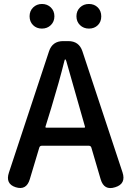

<svg xmlns="http://www.w3.org/2000/svg" viewBox="-20 -944 662 967"><path d="M59 -1Q6 -18 25 -75L227 -686Q244 -737 298 -737H324Q378 -737 395 -686L597 -76Q616 -18 560 -1Q504 17 487 -41L440 -201Q437 -210 427 -210H191Q181 -210 178 -201L130 -41Q113 16 59 -1ZM209 -306Q208 -301 213 -301H404Q409 -301 408 -306L314 -636Q311 -645 308.5 -645Q306 -645 304 -636Q279 -535 238 -400ZM191 -800Q164 -800 146.5 -817.5Q129 -835 129 -862Q129 -889 147 -906.5Q165 -924 191.5 -924Q218 -924 236 -906.5Q254 -889 254 -862Q254 -835 236 -817.5Q218 -800 191 -800ZM428 -800Q401 -800 383 -817.5Q365 -835 365 -862Q365 -889 383 -906.5Q401 -924 428 -924Q455 -924 472.5 -906.5Q490 -889 490 -861.5Q490 -834 472.5 -817Q455 -800 428 -800Z"/></svg>

Font: Resource Han Rounded KR Medium
Style: Regular
Weight: 500
Designer: Cyano Hao (round all glyphs); Ryoko NISHIZUKA 西塚涼子 (kana, bopomofo & ideographs); Paul D. Hunt (Latin, Greek & Cyrillic)
Foundry: Cyano Hao
Version: 0.990